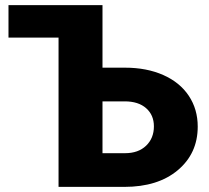

<svg xmlns="http://www.w3.org/2000/svg" viewBox="-20 -731 819 751"><path d="M13.2 -710.9H380.9V-466.3H469.2Q553.7 -466.3 618.7 -437.5Q683.6 -408.7 718.5 -356.2Q753.4 -303.7 753.4 -235.8Q753.4 -130.9 675.5 -65.4Q597.7 0 466.3 0H209V-584H13.2ZM380.9 -334.5V-131.8H468.8Q521 -131.8 551.5 -161.1Q582 -190.4 582 -236.8Q582 -280.8 551.8 -307.6Q521.5 -334.5 467.8 -334.5Z"/></svg>

Font: Roboto Black
Style: Regular
Weight: 900
Designer: Google
Version: Version 2.134; 2016